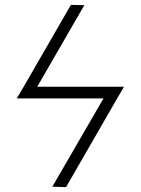

<svg xmlns="http://www.w3.org/2000/svg" viewBox="-20 -691 577 788"><path d="M460.9 -287.1 251 77.1 194.8 75.2 404.8 -287.1H48.8L77.1 -335L271 -670.9L326.2 -669.9L132.8 -335H488.8Z"/></svg>

Font: Linux Libertine Display
Style: Regular
Weight: 400
Designer: Philipp H. Poll
Foundry: Philipp H. Poll
Version: Version 5.0.9